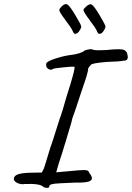

<svg xmlns="http://www.w3.org/2000/svg" viewBox="-20 -881 643 936"><path d="M101 16 92 17Q73 17 59 8Q45 -1 48 -12Q50 -38 131 -39L184 -40L194 -60Q202 -83 217 -134Q222 -153 238 -198Q269 -294 271 -302Q276 -314 287 -350Q298 -386 304 -409Q351 -554 342 -556Q332 -557 287.5 -552.5Q243 -548 238 -545Q235 -541 228 -541Q222 -541 215 -545.5Q208 -550 206 -556Q205 -560 205 -567Q205 -574 211 -578Q222 -587 259.5 -598.5Q297 -610 332 -614Q349 -616 366.5 -621.5Q384 -627 393 -635Q414 -642 428 -641Q435 -636 462 -636Q485 -636 497 -637Q533 -641 558 -641Q577 -641 585.5 -637Q594 -633 599 -624Q603 -608 603 -603Q603 -584 581 -585Q564 -581 499 -579Q428 -573 423 -565Q418 -560 415.5 -556Q413 -552 410 -548Q411 -544 405.5 -522.5Q400 -501 392 -479L374 -426Q346 -339 338 -319Q331 -302 328 -284Q311 -225 300 -190.5Q289 -156 283 -135Q264 -79 254 -41L311 -46Q370 -52 388 -52Q402 -52 407.5 -49Q413 -46 416 -37Q428 -22 428 -12Q428 0 409 5Q390 10 350 9Q304 11 273.5 12.5Q243 14 232.5 17Q222 20 220 27Q220 35 211 35Q201 35 192 31Q179 13 101 16ZM346 -716Q342 -716 339 -720.5Q336 -725 331 -737Q328 -744 304 -776Q284 -803 275 -817.5Q266 -832 271 -838Q287 -861 302 -861Q307 -861 310 -858Q321 -851 348.5 -805Q376 -759 376 -752Q377 -748 370.5 -736Q364 -724 356 -719Q350 -716 346 -716ZM464 -716Q460 -716 457 -720.5Q454 -725 449 -737Q446 -744 422 -776Q402 -803 393 -817.5Q384 -832 389 -838Q415 -867 428 -858Q440 -850 467 -804.5Q494 -759 494 -752Q495 -748 488.5 -736Q482 -724 475 -719Q468 -716 464 -716Z"/></svg>

Font: Caveat
Style: Regular
Weight: 400
Designer: Pablo Impallari
Foundry: Pablo Impallari
Version: Version 1.500; ttfautohint (v1.6)